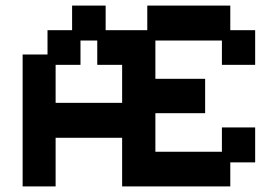

<svg xmlns="http://www.w3.org/2000/svg" viewBox="-20 -656 994 687"><path d="M61 11V-461H150V-548H238V-636H358V-548H507V-636H804V-548H893V-424H774V-511H536V-374H714V-251H536V-113H774V-200H893V-75H804V11H417V-163H179V11ZM179 -288H417V-424H328V-511H268V-424H179Z"/></svg>

Font: Pixelify Sans SemiBold
Style: Regular
Weight: 600
Designer: Stefie Justprince
Foundry: Typecalism Foundryline
Version: Version 1.000